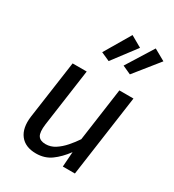

<svg xmlns="http://www.w3.org/2000/svg" viewBox="-200 -947 975 1074"><g transform="rotate(30 288.0 -410.0)"><path d="M200 12Q130 12 96.5 -31.5Q63 -75 73 -152L126 -527H217L165 -156Q158 -102 171.5 -81Q185 -60 220 -60Q253 -60 281.5 -78.5Q310 -97 335 -125.5Q360 -154 380 -184L428 -527H519L445 0H367L374 -97Q337 -47 296 -17.5Q255 12 200 12ZM379 -659 487 -832 560 -791 434 -634ZM238 -664 337 -832 409 -791 294 -639Z"/></g></svg>

Font: Fira Sans Variable
Style: Italic
Weight: 397
Italic angle: -8°
Designer: Carrois Corporate & Edenspiekermann AG
Foundry: Carrois Corporate GbR & Edenspiekermann AG
Version: Version 4.202